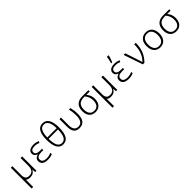

<svg xmlns="http://www.w3.org/2000/svg" viewBox="481 -2802 5039 5039"><g transform="rotate(-45 3000.0 -283.0)"><path d="M88 240V-532H146V-196Q146 -116 179 -77.5Q212 -39 283 -39Q450 -39 450 -243V-532H508V0H461L453 -92H449Q427 -47 383.5 -18.5Q340 10 271 10Q191 10 146 -28V240Z M927 10Q819 10 768 -33Q717 -76 717 -142Q717 -199 749 -232Q781 -265 835 -279V-283Q736 -312 736 -403Q736 -450 762 -481Q788 -512 832 -527Q876 -542 930 -542Q987 -542 1025 -533Q1063 -524 1101 -508L1080 -461Q1049 -475 1013 -484Q977 -493 930 -493Q791 -493 791 -399Q791 -351 833 -328Q875 -305 954 -305H1019V-256H943Q860 -256 817.5 -229Q775 -202 775 -145Q775 -94 815.5 -66.5Q856 -39 929 -39Q983 -39 1024 -49.5Q1065 -60 1101 -75V-24Q1072 -10 1029 0Q986 10 927 10Z M1498 10Q1383 10 1325.5 -90Q1268 -190 1268 -385Q1268 -573 1324.5 -671.5Q1381 -770 1499 -770Q1615 -770 1673.5 -672Q1732 -574 1732 -386Q1732 -191 1675 -90.5Q1618 10 1498 10ZM1673 -416Q1669 -568 1627 -645Q1585 -722 1499 -722Q1414 -722 1371.5 -645Q1329 -568 1326 -416ZM1498 -39Q1586 -39 1628.5 -120.5Q1671 -202 1674 -367H1326Q1328 -203 1369.5 -121Q1411 -39 1498 -39Z M2104 10Q1990 10 1941.5 -56.5Q1893 -123 1893 -237V-532H1950V-241Q1950 -39 2108 -39Q2274 -39 2274 -294Q2274 -419 2244 -532H2302Q2317 -474 2324.5 -417Q2332 -360 2332 -292Q2332 10 2104 10Z M2696 10Q2585 10 2524 -60.5Q2463 -131 2463 -252Q2463 -392 2535 -462Q2607 -532 2744 -532H2968V-483H2842Q2882 -437 2905.5 -380Q2929 -323 2929 -249Q2929 -172 2902 -114Q2875 -56 2823 -23Q2771 10 2696 10ZM2698 -39Q2785 -39 2827.5 -96Q2870 -153 2870 -248Q2870 -320 2847.5 -377Q2825 -434 2783 -483H2744Q2630 -483 2576 -425.5Q2522 -368 2522 -252Q2522 -190 2540.5 -142Q2559 -94 2598 -66.5Q2637 -39 2698 -39Z M3088 240V-532H3146V-196Q3146 -116 3179 -77.5Q3212 -39 3283 -39Q3450 -39 3450 -243V-532H3508V0H3461L3453 -92H3449Q3427 -47 3383.5 -18.5Q3340 10 3271 10Q3191 10 3146 -28V240Z M3927 10Q3819 10 3768 -33Q3717 -76 3717 -142Q3717 -199 3749 -232Q3781 -265 3835 -279V-283Q3736 -312 3736 -403Q3736 -450 3762 -481Q3788 -512 3832 -527Q3876 -542 3930 -542Q3987 -542 4025 -533Q4063 -524 4101 -508L4080 -461Q4049 -475 4013 -484Q3977 -493 3930 -493Q3791 -493 3791 -399Q3791 -351 3833 -328Q3875 -305 3954 -305H4019V-256H3943Q3860 -256 3817.5 -229Q3775 -202 3775 -145Q3775 -94 3815.5 -66.5Q3856 -39 3929 -39Q3983 -39 4024 -49.5Q4065 -60 4101 -75V-24Q4072 -10 4029 0Q3986 10 3927 10ZM3889 -617Q3901 -654 3912.5 -708Q3924 -762 3929 -806H3990V-797Q3985 -770 3974.5 -736Q3964 -702 3951 -667.5Q3938 -633 3925 -606H3889Z M4456 0 4275 -532H4335L4458 -158Q4465 -135 4475.5 -103.5Q4486 -72 4491 -52H4494Q4583 -143 4625.5 -259.5Q4668 -376 4668 -532H4725Q4725 -366 4675.5 -239Q4626 -112 4515 0Z M5101 10Q4990 10 4926.5 -63.5Q4863 -137 4863 -267Q4863 -400 4928 -471Q4993 -542 5102 -542Q5214 -542 5276 -468Q5338 -394 5338 -267Q5338 -138 5275 -64Q5212 10 5101 10ZM5100 -39Q5192 -39 5235.5 -102Q5279 -165 5279 -267Q5279 -333 5260.5 -384Q5242 -435 5203 -464Q5164 -493 5102 -493Q5014 -493 4967.5 -433Q4921 -373 4921 -266Q4921 -163 4965.5 -101Q5010 -39 5100 -39Z M5696 10Q5585 10 5524 -60.5Q5463 -131 5463 -252Q5463 -392 5535 -462Q5607 -532 5744 -532H5968V-483H5842Q5882 -437 5905.5 -380Q5929 -323 5929 -249Q5929 -172 5902 -114Q5875 -56 5823 -23Q5771 10 5696 10ZM5698 -39Q5785 -39 5827.5 -96Q5870 -153 5870 -248Q5870 -320 5847.5 -377Q5825 -434 5783 -483H5744Q5630 -483 5576 -425.5Q5522 -368 5522 -252Q5522 -190 5540.5 -142Q5559 -94 5598 -66.5Q5637 -39 5698 -39Z"/></g></svg>

Font: Noto Sans Mono Light
Style: Regular
Weight: 300
Designer: Monotype Design Team
Foundry: Monotype Imaging Inc.
Version: Version 2.014; ttfautohint (v1.8.4.7-5d5b)